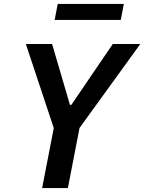

<svg xmlns="http://www.w3.org/2000/svg" viewBox="-20 -953 731 973"><path d="M324 0 383 -304.5 691 -730H551.5L341.5 -421.5H334.5L244 -730H111L252.5 -304L193.5 0ZM607.5 -933H272.5L257 -852H592Z"/></svg>

Font: Monaspace Neon SemiBold
Style: Italic
Weight: 600
Italic angle: -11°
Designer: Riley Cran & the Lettermatic Team
Foundry: Lettermatic
Version: Version 1.200 (Monaspace Neon)